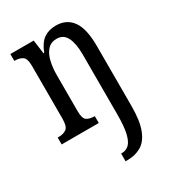

<svg xmlns="http://www.w3.org/2000/svg" viewBox="-190 -648 888 990"><g transform="rotate(-30 254.5 -153.0)"><path d="M262 240V194H267Q292 194 309.5 177.5Q327 161 336.5 121Q346 81 346 10V-347Q346 -412 328 -448.5Q310 -485 269 -485Q235 -485 214.5 -462Q194 -439 185.5 -401.5Q177 -364 177 -321V-108Q177 -63 194 -52Q211 -41 239 -41H241V0H20V-41H27Q54 -41 72 -53.5Q90 -66 90 -113V-427Q90 -471 72.5 -483Q55 -495 27 -495H24V-536H163L174 -454H178Q198 -505 227.5 -525.5Q257 -546 300 -546Q363 -546 397 -499Q431 -452 431 -349V8Q431 97 411 148Q391 199 355.5 219.5Q320 240 274 240Z"/></g></svg>

Font: Noto Serif Myanmar ExtraCondensed
Style: Regular
Weight: 400
Width: 2
Designer: Ben Mitchell and the Monotype Design Team
Foundry: Monotype Imaging Inc.
Version: Version 2.106; ttfautohint (v1.8.4.7-5d5b)